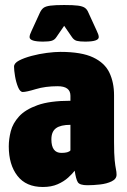

<svg xmlns="http://www.w3.org/2000/svg" viewBox="-20 -738 505 766"><path d="M151 8Q84 8 49.5 -36.5Q15 -81 15 -154Q15 -183 23 -214.5Q31 -246 56 -273.5Q81 -301 130 -318.5Q179 -336 261 -336V-356Q261 -394 210 -394Q161 -394 123 -382.5Q85 -371 71 -371Q60 -371 52 -390.5Q44 -410 40 -434Q36 -458 36 -472Q36 -486 56 -496.5Q76 -507 106 -515Q136 -523 167 -527Q198 -531 221 -531Q305 -531 351.5 -509Q398 -487 416.5 -448Q435 -409 435 -358V-172Q435 -123 437.5 -99Q440 -75 442.5 -63.5Q445 -52 445 -41Q445 -24 425.5 -14.5Q406 -5 379 -2Q352 1 329 1Q298 1 290.5 -11Q283 -23 278 -57Q269 -45 252 -29.5Q235 -14 210 -3Q185 8 151 8ZM225 -128Q253 -128 261 -138V-240Q222 -240 203.5 -226.5Q185 -213 185 -182Q185 -128 225 -128ZM152 -572Q98 -572 98 -590Q98 -599 106 -615L139 -687Q145 -700 153.5 -706.5Q162 -713 181 -715.5Q200 -718 236 -718Q273 -718 291.5 -715.5Q310 -713 319 -706.5Q328 -700 333 -687L366 -615Q374 -599 374 -590Q374 -572 320 -572Q298 -572 286.5 -575Q275 -578 267 -590L236 -635L205 -590Q198 -579 186.5 -575.5Q175 -572 152 -572Z"/></svg>

Font: Asap Condensed Black
Style: Regular
Weight: 900
Width: 3
Designer: Pablo Cosgaya
Foundry: Omnibus-Type
Version: Version 3.001; ttfautohint (v1.8.4.7-5d5b)